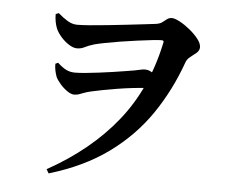

<svg xmlns="http://www.w3.org/2000/svg" viewBox="-54 -799 1108 918"><g transform="rotate(5 500.0 -339.5)"><path d="M200.5 37.5Q404.8 -75.9 530.9 -233.5Q657 -391 703.5 -611.4Q706 -619.5 703.3 -622.2Q700.7 -624.8 693.9 -624.8Q680.2 -624.8 648.8 -621.3Q617.3 -617.8 577.2 -612.4Q537 -607.1 496.2 -600.5Q455.4 -593.9 422.9 -587.4Q390.4 -581 374.8 -576.5Q346.9 -568.1 330.7 -559.4Q314.6 -550.8 294 -550.8Q276.9 -550.8 255.7 -564.3Q234.4 -577.8 216.9 -597.9Q199.4 -617.9 191.2 -637.4Q185.7 -651.2 182.4 -668.6Q179 -685.9 179.2 -705.2L193.6 -711Q216.8 -690.6 239.5 -676.9Q262.2 -663.2 285.7 -663.2Q307.8 -663.2 346.9 -666.2Q386 -669.2 432.6 -674.2Q479.3 -679.2 524.4 -684.2Q569.6 -689.2 605.7 -693.6Q641.7 -698 659.4 -700Q678.9 -702.4 690.3 -710.8Q701.6 -719.3 711.4 -726.9Q721.2 -734.6 734.5 -734.6Q748.6 -734.6 772.6 -721.8Q796.6 -709 821.5 -688.8Q846.3 -668.7 863.4 -646.9Q880.4 -625 880.4 -607.2Q880.4 -591.2 866.8 -579.6Q853.2 -568 838.1 -556.8Q823 -545.6 817.3 -529.6Q768.8 -392.9 690.5 -278.1Q612.1 -163.3 494.7 -77.9Q377.2 7.6 211.7 56.7ZM300.8 -329.2Q285.9 -329.2 267 -342.2Q248.1 -355.2 232.3 -373.4Q216.6 -391.6 209.8 -406.4Q204.4 -421 201.2 -436.9Q198.1 -452.8 198.3 -468.5L211.3 -474.3Q234.1 -452.9 253.1 -443.6Q272.2 -434.3 294.4 -434.3Q315.7 -434.3 345 -437.1Q374.4 -439.9 407.9 -444.1Q441.5 -448.4 473.8 -453Q506.2 -457.7 533 -462.2Q559.9 -466.7 577 -469.4Q595.3 -472.9 606.9 -475.6Q618.5 -478.4 626.3 -478.4Q643.5 -478.4 655.7 -471.3Q668 -464.1 678.1 -458.4L659.2 -391.3Q623.1 -390.3 582.5 -385.7Q541.9 -381.1 503.3 -374.8Q464.6 -368.5 432.1 -362.2Q399.5 -355.8 379.2 -351.1Q360.9 -347.1 347.4 -341.8Q334 -336.6 323.1 -332.9Q312.3 -329.2 300.8 -329.2Z"/></g></svg>

Font: Noto Serif KR ExtraLight
Style: Regular
Weight: 200
Designer: Ryoko NISHIZUKA 西塚涼子 (kana & ideographs); Frank Grießhammer (Latin, Greek & Cyrillic); Wenlong ZHANG 张文龙 (bopomofo); San
Foundry: Adobe
Version: Version 2.002-H1;hotconv 1.1.0;makeotfexe 2.6.0